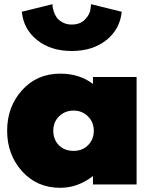

<svg xmlns="http://www.w3.org/2000/svg" viewBox="-20 -879 718 915"><path d="M267 -528Q359 -528 423 -479V-512H631V0H423V-40Q351 16 267 16Q156 16 85 -63Q14 -142 14 -256Q14 -370 85 -449Q156 -528 267 -528ZM331 -160Q373 -160 400 -187.5Q427 -215 427 -256Q427 -297 399 -324.5Q371 -352 331 -352Q290 -352 262 -325Q234 -298 234 -256Q234 -214 260.5 -187Q287 -160 331 -160ZM414 -859 560 -823Q552 -740 487 -688Q422 -636 322 -636Q222 -636 157 -688Q92 -740 84 -823L230 -859Q230 -855 230.5 -848.5Q231 -842 236 -825.5Q241 -809 250 -796Q259 -783 278 -772.5Q297 -762 322 -762Q362 -762 385 -786Q408 -810 411 -834Z"/></svg>

Font: Spartan MB
Style: Regular
Weight: 900
Designer: Matt Bailey
Foundry: Matt Bailey
Version: Version 001.001